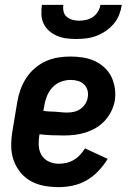

<svg xmlns="http://www.w3.org/2000/svg" viewBox="-20 -760 540 788"><path d="M221 8Q190 8 160.5 2.5Q131 -3 106 -17Q81 -31 63 -53.5Q45 -76 35.5 -103.5Q26 -131 26 -161.5Q26 -192 31 -222L51 -342Q55 -367 64 -392Q73 -417 87.5 -439.5Q102 -462 123 -480Q144 -498 168.5 -509Q193 -520 218.5 -524Q244 -528 269 -528Q295 -528 320.5 -524Q346 -520 368 -510Q390 -500 408.5 -483Q427 -466 437.5 -444Q448 -422 451.5 -397Q455 -372 451 -346Q447 -324 436.5 -303Q426 -282 410 -264.5Q394 -247 373.5 -235Q353 -223 330.5 -216Q308 -209 286 -206.5Q264 -204 242 -204Q216 -204 191.5 -205Q167 -206 142 -209V-207Q138 -185 139 -163Q140 -141 150.5 -123.5Q161 -106 180 -97Q199 -88 221 -88Q237 -88 252.5 -91.5Q268 -95 282.5 -103.5Q297 -112 308.5 -124.5Q320 -137 329 -151L422 -108Q406 -82 384.5 -59Q363 -36 336.5 -20.5Q310 -5 280 1.5Q250 8 221 8ZM255 -298Q269 -298 283 -301Q297 -304 309.5 -312.5Q322 -321 330 -333.5Q338 -346 340 -360Q343 -375 339 -389.5Q335 -404 324.5 -414Q314 -424 299.5 -428Q285 -432 270 -432Q250 -432 230 -424.5Q210 -417 195.5 -401.5Q181 -386 173 -366.5Q165 -347 162 -327L158 -305Q170 -303 182.5 -302.5Q195 -302 207 -301.5Q219 -301 231 -299.5Q243 -298 255 -298ZM293 -600Q273 -600 253 -602.5Q233 -605 215 -612.5Q197 -620 182.5 -632.5Q168 -645 159.5 -662Q151 -679 150 -699.5Q149 -720 152 -740H240Q238 -726 241 -712.5Q244 -699 254.5 -690.5Q265 -682 278 -678.5Q291 -675 305 -675Q319 -675 334 -678.5Q349 -682 361.5 -690.5Q374 -699 382 -712.5Q390 -726 392 -740H480Q477 -720 469 -699.5Q461 -679 446.5 -662Q432 -645 413.5 -632.5Q395 -620 375 -612.5Q355 -605 334 -602.5Q313 -600 293 -600Z"/></svg>

Font: Iosevka SS18
Style: Bold Italic
Weight: 700
Italic angle: -9°
Monospace: yes
Designer: Belleve Invis
Foundry: Belleve Invis
Version: Version 25.1.1; ttfautohint (v1.8.4)